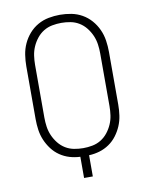

<svg xmlns="http://www.w3.org/2000/svg" viewBox="-84 -804 668 865"><g transform="rotate(-10 250.0 -371.5)"><path d="M230 0V-97Q205 -98 181.5 -105Q158 -112 137.5 -126Q117 -140 102 -160Q87 -180 77.5 -202.5Q68 -225 64.5 -249.5Q61 -274 61 -299V-540Q61 -566 65 -592.5Q69 -619 80 -643Q91 -667 108.5 -687Q126 -707 149 -720Q172 -733 198 -738Q224 -743 250 -743Q276 -743 302 -738Q328 -733 351 -720Q374 -707 391.5 -687Q409 -667 420 -643Q431 -619 435 -592.5Q439 -566 439 -540V-299Q439 -274 435.5 -249.5Q432 -225 422.5 -202.5Q413 -180 398 -160Q383 -140 362.5 -126Q342 -112 318.5 -105Q295 -98 270 -97V0ZM250 -133Q271 -133 292 -137Q313 -141 331 -152Q349 -163 362.5 -180Q376 -197 384.5 -216.5Q393 -236 396 -257Q399 -278 399 -299V-540Q399 -561 396 -582Q393 -603 384.5 -622.5Q376 -642 362.5 -659Q349 -676 331 -687Q313 -698 292 -702Q271 -706 250 -706Q229 -706 208 -702Q187 -698 169 -687Q151 -676 137.5 -659Q124 -642 115.5 -622.5Q107 -603 104 -582Q101 -561 101 -540V-299Q101 -278 104 -257Q107 -236 115.5 -216.5Q124 -197 137.5 -180Q151 -163 169 -152Q187 -141 208 -137Q229 -133 250 -133Z"/></g></svg>

Font: Iosevka SS18 Extralight
Style: Regular
Weight: 200
Monospace: yes
Designer: Belleve Invis
Foundry: Belleve Invis
Version: Version 25.1.1; ttfautohint (v1.8.4)